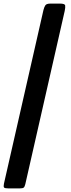

<svg xmlns="http://www.w3.org/2000/svg" viewBox="-75 -800 395 1070"><path d="M207 -780H259Q286.5 -780 288.2 -769.5Q290 -759 285.5 -738.5L66 226.5Q62.5 241 57 245.5Q51.5 250 34 250H-27Q-48 250 -52.2 245Q-56.5 240 -53 223.5L167 -743.5Q171.5 -761.5 178 -770.8Q184.5 -780 207 -780Z"/></svg>

Font: Besley* Heavy
Style: Italic
Weight: 800
Italic angle: -13°
Designer: Owen Earl
Foundry: indestructible type*
Version: Version 3.000; ttfautohint (v1.8.3)